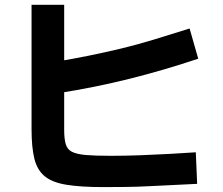

<svg xmlns="http://www.w3.org/2000/svg" viewBox="-20 -783 920 791"><path d="M110 -250V-763.3H244.4V-246.7Q244.4 -212.2 250.6 -190Q256.7 -167.8 276.1 -157.8Q295.6 -147.8 333.3 -144.4Q371.1 -141.1 436.7 -141.1Q492.2 -141.1 555 -143.3Q617.8 -145.6 677.8 -148.9Q737.8 -152.2 786.7 -155.6L792.2 -25.6Q750 -23.3 700.6 -21.1Q651.1 -18.9 598.3 -16.1Q545.6 -13.3 496.1 -12.8Q446.7 -12.2 405.6 -12.2Q313.3 -12.2 254.4 -21.7Q195.6 -31.1 164.4 -56.7Q133.3 -82.2 121.7 -128.9Q110 -175.6 110 -250ZM198.9 -526.7Q278.9 -540 347.2 -553.9Q415.6 -567.8 480 -583.3Q544.4 -598.9 612.2 -619.4Q680 -640 761.1 -665.6L796.7 -541.1Q653.3 -493.3 513.3 -458.3Q373.3 -423.3 218.9 -398.9Z"/></svg>

Font: Paperlogy 7 Bold
Style: Regular
Weight: 700
Designer: redesigned by Lee Juim, glyphs from Gmarket Sans & Montserrat
Foundry: PT&
Version: Version 1.001